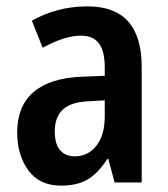

<svg xmlns="http://www.w3.org/2000/svg" viewBox="-20 -573 527 603"><path d="M255 -553Q425 -553 425 -363V0H340L320 -74H317Q290 -31 257 -10.5Q224 10 172 10Q104 10 69 -38Q34 -86 34 -157Q34 -240 85.5 -284Q137 -328 236 -332L309 -335V-361Q309 -413 290.5 -437Q272 -461 235 -461Q207 -461 177 -451Q147 -441 114 -423L80 -508Q117 -529 161 -541Q205 -553 255 -553ZM260 -255Q203 -253 177.5 -229Q152 -205 152 -161Q152 -120 169 -101Q186 -82 215 -82Q256 -82 282.5 -115Q309 -148 309 -208V-258Z"/></svg>

Font: Noto Sans Khmer UI Condensed SemiBold
Style: Regular
Weight: 600
Width: 3
Designer: Danh Hong and the Monotype Design Team
Foundry: Monotype Imaging Inc.
Version: Version 2.002; ttfautohint (v1.8.4.7-5d5b)